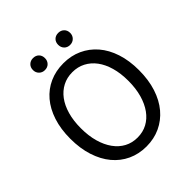

<svg xmlns="http://www.w3.org/2000/svg" viewBox="-223 -955 1109 1109"><g transform="rotate(-45 332.0 -400.5)"><path d="M332 12Q270 12 218.5 -12Q167 -36 130 -80.5Q93 -125 72.5 -188.5Q52 -252 52 -331Q52 -410 72.5 -472.5Q93 -535 130 -578.5Q167 -622 218.5 -645Q270 -668 332 -668Q394 -668 445.5 -644.5Q497 -621 534.5 -577.5Q572 -534 592.5 -471.5Q613 -409 613 -331Q613 -252 592.5 -188.5Q572 -125 534.5 -80.5Q497 -36 445.5 -12Q394 12 332 12ZM332 -61Q376 -61 411.5 -80Q447 -99 472.5 -134.5Q498 -170 512 -219.5Q526 -269 526 -331Q526 -392 512 -441Q498 -490 472.5 -524Q447 -558 411.5 -576.5Q376 -595 332 -595Q288 -595 252.5 -576.5Q217 -558 191.5 -524Q166 -490 152 -441Q138 -392 138 -331Q138 -269 152 -219.5Q166 -170 191.5 -134.5Q217 -99 252.5 -80Q288 -61 332 -61ZM229 -715Q208 -715 194 -729Q180 -743 180 -764Q180 -786 194 -799.5Q208 -813 229 -813Q251 -813 264.5 -799.5Q278 -786 278 -764Q278 -743 264.5 -729Q251 -715 229 -715ZM435 -715Q413 -715 399.5 -729Q386 -743 386 -764Q386 -786 399.5 -799.5Q413 -813 435 -813Q456 -813 470 -799.5Q484 -786 484 -764Q484 -743 470 -729Q456 -715 435 -715Z"/></g></svg>

Font: Giro Regular
Style: Regular
Weight: 400
Designer: Paul D. Hunt
Foundry: Adobe Systems Incorporated
Version: Version 1.000;PS 1.0;hotconv 1.0.88;makeotf.lib2.5.647800